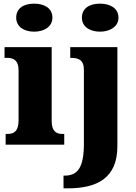

<svg xmlns="http://www.w3.org/2000/svg" viewBox="-20 -795 749 1055"><path d="M168 -621C222 -621 268 -648 268 -698C268 -751 222 -775 168 -775C112 -775 69 -751 69 -698C69 -648 112 -621 168 -621ZM530 -621C583 -621 631 -648 631 -698C631 -751 583 -775 530 -775C474 -775 430 -751 430 -698C430 -648 474 -621 530 -621ZM11 0H333V-59H323C288 -59 264 -75 264 -130V-536H5V-477H22C56 -477 82 -461 82 -410V-133C82 -76 58 -59 22 -59H11ZM329 240H350C510 240 625 187 625 8V-536H366V-477H369C409 -477 441 -468 441 -411V-6C441 129 405 170 335 170H329Z"/></svg>

Font: Noto Serif Sinhala SemiCondensed Black
Style: Regular
Weight: 900
Width: 4
Designer: Jelle Bosma - Monotype Design Team
Foundry: Monotype Imaging Inc.
Version: Version 2.007